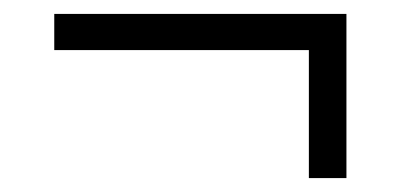

<svg xmlns="http://www.w3.org/2000/svg" viewBox="-20 -318 576 276"><path d="M424 -62V-246H58V-298H478V-62Z"/></svg>

Font: Spectral SC SemiBold
Style: Regular
Weight: 600
Designer: Jean-Baptiste Levee
Foundry: Production Type
Version: Version 2.001